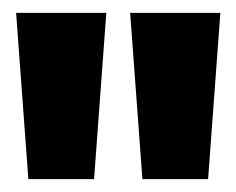

<svg xmlns="http://www.w3.org/2000/svg" viewBox="-20 -720 367 298"><path d="M24 -442 5 -700H145L126 -442ZM201 -442 182 -700H322L303 -442Z"/></svg>

Font: Bricolage Grotesque 12pt Condensed ExtraBold
Style: Regular
Weight: 800
Width: 3
Designer: Mathieu Triay
Foundry: Atelier Triay
Version: Version 1.001; ttfautohint (v1.8.4.7-5d5b);gftools[0.9.33.de